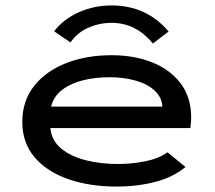

<svg xmlns="http://www.w3.org/2000/svg" viewBox="-20 -676 790 706"><path d="M409 10Q309 10 230.5 -17.5Q152 -45 107 -98Q62 -151 62 -228Q62 -305 105.5 -360Q149 -415 223.5 -444Q298 -473 390 -473Q474 -473 540 -446.5Q606 -420 644.5 -369Q683 -318 683 -243Q683 -234 682 -224Q681 -214 680 -205H165Q170 -158 206 -129Q242 -100 296.5 -86.5Q351 -73 413 -73Q465 -73 514.5 -83Q564 -93 596 -116L662 -62Q618 -25 552 -7.5Q486 10 409 10ZM168 -284H577Q575 -319 548 -343.5Q521 -368 477.5 -380Q434 -392 382 -392Q331 -392 286 -381Q241 -370 209 -346Q177 -322 168 -284ZM239 -520 179 -561Q215 -607 271 -631.5Q327 -656 390 -656Q519 -656 600 -560L542 -516Q480 -592 390 -592Q346 -592 305.5 -574.5Q265 -557 239 -520Z"/></svg>

Font: Inconsolata ExtraExpanded SemiBold
Style: Regular
Weight: 600
Width: 8
Monospace: yes
Designer: Raph Levien, Cyreal, Brenton Simpson
Foundry: Raph Levien, Cyreal, Google
Version: Version 3.001; ttfautohint (v1.8.2.53-6de2)